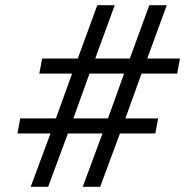

<svg xmlns="http://www.w3.org/2000/svg" viewBox="-20 -718 721 738"><path d="M298 0H365L441 -205H577L588 -263H462L524 -435H661L672 -493H546L621 -698H554L479 -493H346L421 -698H354L279 -493H142L131 -435H257L195 -263H58L47 -205H174L98 0H165L241 -205H374ZM262 -263 324 -435H457L395 -263Z"/></svg>

Font: LVC Sans
Style: Italic
Weight: 400
Italic angle: -11.31°
Designer: Mike Abbink, Paul van der Laan, Pieter van Rosmalen
Foundry: Bold Monday
Version: Version 3.0